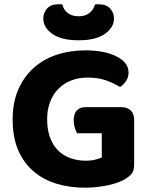

<svg xmlns="http://www.w3.org/2000/svg" viewBox="-20 -859 699 896"><path d="M606 -92Q606 -63 595 -49Q584 -35 560 -21Q546 -13 526 -6Q506 1 481.5 6Q457 11 430.5 14Q404 17 378 17Q306 17 244.5 -1.5Q183 -20 137 -59Q91 -98 65 -158Q39 -218 39 -302Q39 -381 65.5 -441.5Q92 -502 137.5 -542.5Q183 -583 244.5 -603.5Q306 -624 377 -624Q470 -624 525 -595Q580 -566 580 -521Q580 -498 568 -480.5Q556 -463 540 -453Q515 -469 477.5 -483Q440 -497 389 -497Q347 -497 312.5 -483.5Q278 -470 253 -445Q228 -420 214 -384Q200 -348 200 -303Q200 -254 213.5 -217.5Q227 -181 251 -157Q275 -133 308.5 -121Q342 -109 381 -109Q405 -109 424.5 -114Q444 -119 455 -124V-237H340Q334 -247 329 -263Q324 -279 324 -297Q324 -329 339 -344Q354 -359 378 -359H546Q574 -359 590 -343.5Q606 -328 606 -300ZM347 -783Q378 -783 397.5 -798.5Q417 -814 423 -838Q428 -839 432 -839Q436 -839 441 -839Q476 -839 494 -819Q512 -799 512 -773Q512 -731 469.5 -701Q427 -671 347 -671Q266 -671 224 -701Q182 -731 182 -773Q182 -799 199.5 -819Q217 -839 253 -839Q258 -839 262 -839Q266 -839 271 -838Q276 -814 296 -798.5Q316 -783 347 -783Z"/></svg>

Font: Baloo Da 2
Style: Bold
Weight: 700
Designer: Noopur Datye, Sulekha Rajkumar and Ek Type
Foundry: Ek Type
Version: Version 1.640;hotconv 1.0.111;makeotfexe 2.5.65597; ttfautoh